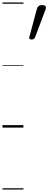

<svg xmlns="http://www.w3.org/2000/svg" viewBox="-20 -1030 391 1550"><path d="M235 -711Q220 -711 217.5 -718Q215 -725 218 -735L278 -959Q282 -972 291.5 -980.5Q301 -989 320 -989Q341 -989 347.5 -979.5Q354 -970 349 -957L265 -734Q261 -723 254.5 -717Q248 -711 235 -711ZM0 490H169V500H0ZM0 -20H169V0H0ZM0 -505H169V-500H0ZM0 -1010H169V-1000H0Z"/></svg>

Font: Playwrite AU VIC Guides
Style: Regular
Weight: 400
Designer: Veronika Burian, José Scaglione
Foundry: TypeTogether
Version: Version 1.003